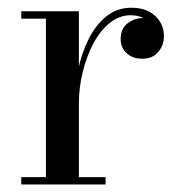

<svg xmlns="http://www.w3.org/2000/svg" viewBox="-20 -490 482 510"><path d="M178 -214.5Q178 -258.5 187.2 -303.2Q196.5 -348 215.2 -385.8Q234 -423.5 262.5 -446.5Q291 -469.5 329 -469.5Q357 -469.5 376.2 -459Q395.5 -448.5 405.5 -431.5Q415.5 -414.5 415.5 -395Q415.5 -369.5 400.2 -351.8Q385 -334 358.5 -334Q332 -334 316.2 -348.8Q300.5 -363.5 300.5 -386Q300.5 -414 318.8 -428Q337 -442 358.5 -442Q374 -442 386.8 -436Q399.5 -430 407 -419.2Q414.5 -408.5 414.5 -395H395Q395 -410.5 385.8 -422.8Q376.5 -435 361 -442.2Q345.5 -449.5 327 -449.5Q297 -449.5 271.8 -429.2Q246.5 -409 228.2 -374.8Q210 -340.5 199.8 -299Q189.5 -257.5 189.5 -214.5ZM189.5 -460V-19.5H260.5V0H36.5V-19.5H102V-440.5H36.5V-460Z"/></svg>

Font: Bodoni Moda
Style: Regular
Weight: 400
Designer: Owen Earl
Foundry: indestructible type
Version: Version 2.005